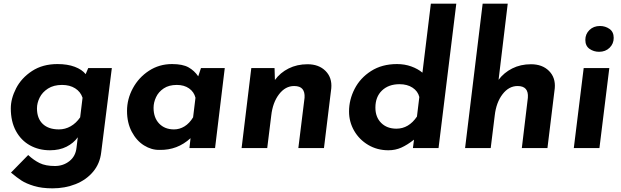

<svg xmlns="http://www.w3.org/2000/svg" viewBox="-20 -809 3394 1049"><path d="M591 -437 533 23Q526 85 488.5 129.5Q451 174 393 197Q335 220 267 220Q208 220 165.5 207Q123 194 97.5 177.5Q72 161 40 134L134 38Q164 66 196.5 82Q229 98 280 98Q325 98 359 71.5Q393 45 398 -2L405 -59Q382 -27 343.5 -7.5Q305 12 253 12Q192 12 143.5 -15Q95 -42 67 -93.5Q39 -145 39 -217Q39 -270 68 -326.5Q97 -383 155 -421Q213 -459 294 -459Q349 -459 388.5 -444Q428 -429 448 -404L462 -437ZM431 -275Q420 -308 390.5 -326.5Q361 -345 319 -345Q273 -345 242 -325Q211 -305 196.5 -275.5Q182 -246 182 -217Q182 -162 213.5 -132Q245 -102 302 -102Q336 -102 366 -119Q396 -136 418 -168Z M1208 -437 1155 0H1015L1021 -54Q949 12 852 10Q808 11 767 -14.5Q726 -40 700 -89Q674 -138 674 -203Q674 -268 706 -327Q738 -386 794 -422.5Q850 -459 920 -459Q978 -459 1010 -441Q1042 -423 1063 -392L1078 -437ZM1048 -275Q1040 -307 1013 -326Q986 -345 946 -345Q903 -345 874.5 -326Q846 -307 832.5 -278Q819 -249 819 -220Q819 -166 849.5 -134Q880 -102 931 -102Q961 -102 988 -118.5Q1015 -135 1035 -168Z M1790 -327 1750 0H1610L1644 -275Q1646 -306 1632.5 -322.5Q1619 -339 1587 -339Q1539 -339 1504.5 -294Q1470 -249 1462 -178L1440 0H1300L1353 -437H1480L1482 -372Q1511 -412 1557 -435Q1603 -458 1660 -458Q1722 -458 1758.5 -421.5Q1795 -385 1790 -327Z M2473 -789 2376 0H2236L2242 -46Q2205 -17 2172.5 -2.5Q2140 12 2102 12Q2041 12 1992 -17Q1943 -46 1915 -94.5Q1887 -143 1887 -200Q1887 -264 1917.5 -323.5Q1948 -383 2007.5 -421Q2067 -459 2149 -459Q2191 -459 2227 -446Q2263 -433 2288 -412L2334 -789ZM2271 -279Q2263 -311 2234 -330Q2205 -349 2163 -349Q2103 -349 2067 -314.5Q2031 -280 2031 -221Q2031 -169 2062.5 -137.5Q2094 -106 2146 -106Q2213 -106 2258 -172Z M3011 -327 2971 0H2831L2864 -275Q2869 -339 2808 -339Q2760 -339 2725.5 -294Q2691 -249 2683 -178L2661 0H2521L2617 -789H2754L2704 -373Q2733 -412 2778.5 -435Q2824 -458 2881 -458Q2943 -458 2979.5 -421.5Q3016 -385 3011 -327Z M3309 -437 3255 0H3115L3169 -437ZM3258 -667Q3287 -667 3310 -651Q3333 -635 3333 -602Q3333 -570 3310.5 -548Q3288 -526 3253 -526Q3224 -526 3201 -542Q3178 -558 3178 -591Q3178 -623 3200.5 -645Q3223 -667 3258 -667Z"/></svg>

Font: Josefin Sans
Style: Bold Italic
Weight: 700
Italic angle: -7°
Designer: Santiago Orozco
Foundry: Typemade
Version: Version 2.000